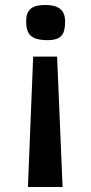

<svg xmlns="http://www.w3.org/2000/svg" viewBox="-20 -510 366 770"><path d="M92 240H231L209 -283H113ZM241 -424C241 -473 211 -490 162 -490C113 -490 85 -475 85 -426C85 -377 99 -349 171 -349C230 -349 241 -377 241 -424Z"/></svg>

Font: Enriqueta
Style: Bold
Weight: 700
Designer: Viviana Monsalve, Gustavo Ibarra
Foundry: Viviana Monsalve, Gustavo Ibarra
Version: Version 1.002